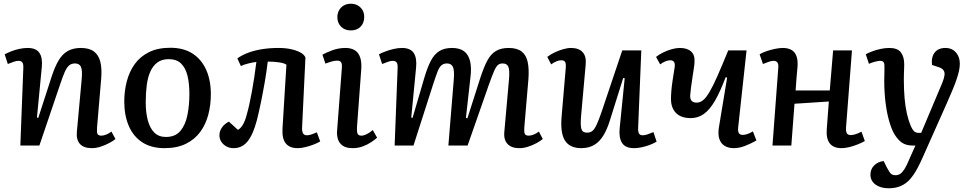

<svg xmlns="http://www.w3.org/2000/svg" viewBox="-20 -780 5204 1029"><path d="M599 -35Q587 -25 565.5 -13.5Q544 -2 519.5 6Q495 14 472 14Q429 14 408.5 -8.5Q388 -31 392 -74L418 -358Q422 -405 413.5 -422.5Q405 -440 382 -440Q362 -440 349.5 -428.5Q337 -417 326.5 -393Q316 -369 303 -330L191 0H89L105 -416Q106 -436 100 -445Q94 -454 79 -454Q69 -454 55.5 -449.5Q42 -445 22 -437L5 -489Q16 -495 36.5 -503.5Q57 -512 81.5 -517.5Q106 -523 128 -523Q173 -523 191 -497Q209 -471 204 -420L178 -150L185 -148L257 -370Q274 -422 294 -456Q314 -490 343 -506.5Q372 -523 413 -523Q458 -523 483.5 -504Q509 -485 518 -447.5Q527 -410 522 -355L500 -96Q498 -72 502.5 -62.5Q507 -53 523 -53Q535 -53 550 -59Q565 -65 577 -75Z M862 14Q791 14 743 -17Q695 -48 670.5 -104.5Q646 -161 646 -236Q646 -292 659.5 -344Q673 -396 702 -436.5Q731 -477 778.5 -500.5Q826 -524 893 -524Q963 -524 1011 -493.5Q1059 -463 1084.5 -407Q1110 -351 1110 -275Q1110 -218 1096.5 -166Q1083 -114 1053.5 -73.5Q1024 -33 976.5 -9.5Q929 14 862 14ZM869 -46Q920 -46 947 -78.5Q974 -111 984.5 -163.5Q995 -216 995 -276Q995 -332 985 -373.5Q975 -415 951 -439Q927 -463 884 -463Q848 -463 824 -445.5Q800 -428 786 -397Q772 -366 766.5 -323.5Q761 -281 761 -232Q761 -176 772.5 -134Q784 -92 807.5 -69Q831 -46 869 -46Z M1252 -467Q1277 -485 1310.5 -497.5Q1344 -510 1385 -516.5Q1426 -523 1473 -523Q1510 -523 1539.5 -516.5Q1569 -510 1589.5 -499Q1610 -488 1617 -472L1599 -97Q1598 -76 1604 -65.5Q1610 -55 1625 -55Q1634 -55 1646 -58.5Q1658 -62 1678 -71L1696 -22Q1681 -13 1660 -5Q1639 3 1616.5 8.5Q1594 14 1575 14Q1532 14 1511.5 -11.5Q1491 -37 1494 -91L1515 -433Q1506 -441 1477.5 -445.5Q1449 -450 1415 -450Q1409 -398 1399 -340.5Q1389 -283 1378 -229.5Q1367 -176 1357 -137Q1337 -60 1307.5 -23Q1278 14 1232 14Q1210 14 1193 4.5Q1176 -5 1166 -20.5Q1156 -36 1156 -55Q1156 -78 1170.5 -98Q1185 -118 1207 -128L1255 -84Q1269 -91 1281.5 -111.5Q1294 -132 1303 -168Q1309 -188 1316 -219.5Q1323 -251 1330 -289Q1337 -327 1343 -367.5Q1349 -408 1354 -448Q1336 -446 1311.5 -440Q1287 -434 1271 -426Z M1812 -414Q1814 -436 1808.5 -445.5Q1803 -455 1787 -455Q1774 -455 1759.5 -451Q1745 -447 1724 -439L1708 -487Q1727 -498 1761 -510.5Q1795 -523 1832 -523Q1861 -523 1881 -511Q1901 -499 1910 -473Q1919 -447 1916 -407L1893 -96Q1892 -74 1896.5 -63.5Q1901 -53 1917 -53Q1929 -53 1944.5 -60.5Q1960 -68 1978 -83L2001 -42Q1990 -32 1970 -18.5Q1950 -5 1924.5 4.5Q1899 14 1870 14Q1836 14 1817 1Q1798 -12 1791 -34.5Q1784 -57 1787 -85ZM1788 -688Q1788 -719 1808 -739.5Q1828 -760 1860 -760Q1882 -760 1898 -750.5Q1914 -741 1923 -725.5Q1932 -710 1932 -689Q1932 -657 1912.5 -637Q1893 -617 1860 -617Q1828 -617 1808 -637Q1788 -657 1788 -688Z M2412 -354Q2416 -402 2407.5 -421Q2399 -440 2375 -440Q2358 -440 2346 -430Q2334 -420 2324.5 -395Q2315 -370 2301 -327L2196 0H2095L2111 -415Q2112 -436 2106 -445Q2100 -454 2084 -454Q2076 -454 2063 -450Q2050 -446 2028 -437L2011 -489Q2024 -496 2045 -504Q2066 -512 2089.5 -517.5Q2113 -523 2134 -523Q2179 -523 2197 -496.5Q2215 -470 2210 -418L2184 -150L2191 -148L2255 -366Q2271 -420 2289.5 -455Q2308 -490 2335 -506.5Q2362 -523 2402 -523Q2444 -523 2467.5 -505Q2491 -487 2499.5 -451.5Q2508 -416 2501 -363L2477 -148L2485 -146L2555 -365Q2573 -420 2591.5 -455Q2610 -490 2637.5 -506.5Q2665 -523 2706 -523Q2751 -523 2775.5 -504Q2800 -485 2808 -448Q2816 -411 2812 -356L2790 -98Q2788 -73 2792.5 -63Q2797 -53 2814 -53Q2825 -53 2839.5 -58.5Q2854 -64 2868 -75L2889 -35Q2876 -24 2854.5 -12.5Q2833 -1 2809.5 6.5Q2786 14 2764 14Q2732 14 2713.5 2.5Q2695 -9 2687.5 -28.5Q2680 -48 2683 -75L2708 -356Q2712 -404 2704.5 -422Q2697 -440 2674 -440Q2659 -440 2649 -432Q2639 -424 2628 -399Q2617 -374 2599 -323L2486 0H2383Z M2913 -475Q2928 -487 2950.5 -498Q2973 -509 2997 -516Q3021 -523 3040 -523Q3082 -523 3102.5 -500.5Q3123 -478 3119 -435L3094 -156Q3090 -108 3096 -88.5Q3102 -69 3126 -69Q3143 -69 3154.5 -78Q3166 -87 3177.5 -111.5Q3189 -136 3204 -180L3315 -510H3417L3400 -95Q3399 -74 3404.5 -64.5Q3410 -55 3425 -55Q3437 -55 3452 -60.5Q3467 -66 3482 -72L3499 -21Q3488 -14 3472.5 -7.5Q3457 -1 3440 4Q3423 9 3407 11.5Q3391 14 3378 14Q3331 14 3313.5 -14.5Q3296 -43 3301 -92L3328 -361L3320 -362L3250 -139Q3235 -89 3214.5 -55Q3194 -21 3165 -3.5Q3136 14 3095 14Q3034 14 3008 -26.5Q2982 -67 2990 -157L3012 -415Q3014 -440 3008.5 -448.5Q3003 -457 2988 -457Q2976 -457 2961.5 -451Q2947 -445 2934 -435Z M3496 -475Q3512 -488 3534.5 -499Q3557 -510 3580.5 -516.5Q3604 -523 3623 -523Q3663 -523 3684 -504Q3705 -485 3702 -447Q3702 -436 3698.5 -413.5Q3695 -391 3691 -364Q3687 -337 3683.5 -311.5Q3680 -286 3679 -270Q3678 -250 3686.5 -240Q3695 -230 3714 -230Q3732 -230 3748 -243Q3764 -256 3782.5 -287Q3801 -318 3825 -372.5Q3849 -427 3883 -510H3981L3936 -96Q3934 -76 3940 -66.5Q3946 -57 3961 -57Q3972 -57 3986.5 -62Q4001 -67 4015 -76L4034 -27Q4018 -18 4002 -10.5Q3986 -3 3970 3Q3954 9 3939.5 11.5Q3925 14 3913 14Q3884 14 3863.5 1.5Q3843 -11 3835 -36Q3827 -61 3833 -98L3877 -364L3869 -366Q3840 -289 3812 -240.5Q3784 -192 3752.5 -169.5Q3721 -147 3682 -147Q3630 -147 3603 -174.5Q3576 -202 3576 -250Q3576 -269 3578 -293Q3580 -317 3584.5 -347.5Q3589 -378 3595 -415Q3599 -437 3593 -447Q3587 -457 3572 -457Q3560 -457 3545.5 -451Q3531 -445 3518 -435Z M4422 -236 4238 -224 4221 0H4120L4151 -415Q4153 -436 4146.5 -445Q4140 -454 4126 -454Q4116 -454 4102 -449.5Q4088 -445 4069 -437L4051 -489Q4066 -498 4087.5 -505.5Q4109 -513 4133 -518Q4157 -523 4175 -523Q4204 -523 4222.5 -512Q4241 -501 4249 -478Q4257 -455 4254 -420Q4251 -389 4248.5 -358Q4246 -327 4244 -295H4427L4445 -510H4546L4514 -94Q4513 -74 4519 -65Q4525 -56 4540 -56Q4550 -56 4564.5 -60.5Q4579 -65 4597 -74L4615 -24Q4599 -15 4576.5 -6Q4554 3 4531.5 8.5Q4509 14 4490 14Q4447 14 4427 -11.5Q4407 -37 4411 -89Z M4928 57Q4913 92 4896 123.5Q4879 155 4858.5 179Q4838 203 4809.5 216Q4781 229 4742 229Q4699 229 4672 209Q4645 189 4645 156Q4645 127 4664.5 107Q4684 87 4716 83L4731 114Q4740 130 4746 140Q4752 150 4759.5 154.5Q4767 159 4779 159Q4794 159 4805.5 151Q4817 143 4828.5 124.5Q4840 106 4853 74L4886 0H4872Q4838 0 4816 -14Q4794 -28 4774 -60Q4758 -87 4745.5 -130.5Q4733 -174 4726 -229.5Q4719 -285 4719 -349Q4719 -360 4719.5 -373.5Q4720 -387 4720 -401.5Q4720 -416 4720 -426Q4720 -442 4714.5 -448Q4709 -454 4697 -454Q4687 -454 4668.5 -449Q4650 -444 4637 -438L4620 -489Q4632 -496 4652.5 -504Q4673 -512 4698 -517.5Q4723 -523 4746 -523Q4790 -523 4808 -499.5Q4826 -476 4826 -436Q4826 -425 4825.5 -412.5Q4825 -400 4824.5 -386Q4824 -372 4824 -355Q4824 -300 4828 -254Q4832 -208 4840.5 -171Q4849 -134 4861 -105Q4868 -90 4874.5 -81.5Q4881 -73 4888 -70.5Q4895 -68 4903 -68H4917L5030 -336Q5040 -361 5042 -377Q5044 -393 5036.5 -403.5Q5029 -414 5011 -420L4975 -432Q4970 -473 4989 -498Q5008 -523 5047 -523Q5071 -523 5088 -512Q5105 -501 5114.5 -482Q5124 -463 5124 -438Q5124 -421 5120 -402Q5116 -383 5108 -358.5Q5100 -334 5086.5 -301.5Q5073 -269 5054 -226Z"/></svg>

Font: Literata 18pt Medium
Style: Italic
Weight: 500
Italic angle: -2°
Designer: Latin by Veronika Burian and Jose Scaglione. Greek by Irene Vlachou. Cyrillic by Vera Evstafieva
Foundry: TypeTogether
Version: Version 3.103;gftools[0.9.29]